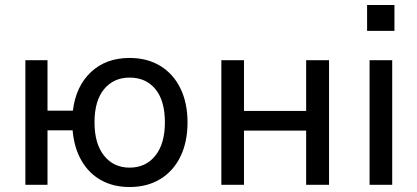

<svg xmlns="http://www.w3.org/2000/svg" viewBox="-20 -743 1678 772"><path d="M501 9Q436 9 386.5 -18.5Q337 -46 307.5 -97.5Q278 -149 272 -219H171V0H82V-501H171V-298H273Q285 -396 345.5 -453Q406 -510 501 -510Q572 -510 624.5 -478Q677 -446 705.5 -387.5Q734 -329 734 -251Q734 -172 705.5 -113.5Q677 -55 624.5 -23Q572 9 501 9ZM501 -69Q566 -69 604.5 -117Q643 -165 643 -251Q643 -338 605 -384.5Q567 -431 501 -431Q437 -431 398.5 -384.5Q360 -338 360 -251Q360 -165 398.5 -117Q437 -69 501 -69Z M870 0V-501H961V-297H1211V-501H1303V0H1211V-218H961V0Z M1456 -619V-723H1566V-619ZM1466 0V-501H1557V0Z"/></svg>

Font: Nunitoga
Style: Medium
Weight: 500
Designer: Vernon Adams
Foundry: Vernon Adams
Version: Version 1.0